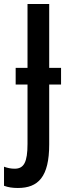

<svg xmlns="http://www.w3.org/2000/svg" viewBox="-71 -734 330 956"><path d="M18 202C119 202 174 147 174 -15V-313H233V-396H174V-714H66V-396H7V-313H66V-18C66 74 48 106 2 106C-18 106 -35 102 -51 96V191C-30 199 -8 202 18 202Z"/></svg>

Font: Noto Sans Display Condensed Medium
Style: Regular
Weight: 500
Width: 3
Designer: Monotype Design Team
Foundry: Monotype Imaging Inc.
Version: Version 1.900